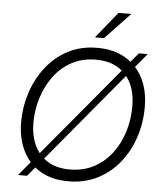

<svg xmlns="http://www.w3.org/2000/svg" viewBox="-60 -954 868 1016"><g transform="rotate(5 374.0 -445.5)"><path d="M340 10Q253 10 191.5 -26.5Q130 -63 97.5 -129Q65 -195 65 -282Q65 -362 90 -438Q115 -514 162.5 -575Q210 -636 278 -671.5Q346 -707 433 -707Q520 -707 581.5 -671Q643 -635 676.5 -570Q710 -505 710 -415Q710 -332 685 -256Q660 -180 612 -120Q564 -60 495.5 -25Q427 10 340 10ZM342 -53Q415 -53 471 -83Q527 -113 566 -164.5Q605 -216 624.5 -280.5Q644 -345 644 -415Q644 -521 588 -582.5Q532 -644 432 -644Q359 -644 302.5 -613.5Q246 -583 208 -531Q170 -479 150 -415Q130 -351 130 -284Q130 -215 154.5 -163Q179 -111 226 -82Q273 -53 342 -53ZM73 0 654 -697H701L121 0ZM415 -761 528 -901H596L463 -761Z"/></g></svg>

Font: Hanken Grotesk Light
Style: Italic
Weight: 300
Italic angle: -8°
Designer: Alfredo Marco Pradil
Foundry: Hanken Design Co.
Version: Version 3.013